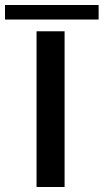

<svg xmlns="http://www.w3.org/2000/svg" viewBox="-43 -747 414 767"><path d="M103 -622H215V0H103ZM-23 -669V-727H351V-669Z"/></svg>

Font: Sarpanch Medium
Style: Regular
Weight: 500
Designer: Manushi Parikh (Devanagari and Latin), Jyotish Sonowal (Devanagari)
Foundry: Indian Type Foundry
Version: Version 2.004;PS 1.0;hotconv 1.0.78;makeotf.lib2.5.61930; tt